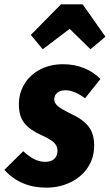

<svg xmlns="http://www.w3.org/2000/svg" viewBox="-54 -847 506 885"><path d="M409 -483 338 -394Q289 -431 247 -431Q224 -431 210 -419.5Q196 -408 196 -389Q196 -372 212.5 -358Q229 -344 276 -321Q328 -297 354 -264Q380 -231 380 -177Q380 -118 350 -74Q320 -30 269.5 -6Q219 18 159 18Q41 18 -34 -64L53 -150Q78 -127 102.5 -114Q127 -101 154 -101Q182 -101 196.5 -115Q211 -129 211 -152Q211 -174 195 -189.5Q179 -205 137 -224Q82 -249 57.5 -280.5Q33 -312 33 -366Q33 -418 59 -460.5Q85 -503 131.5 -527Q178 -551 237 -551Q289 -551 333.5 -533Q378 -515 409 -483ZM143 -620 88 -686 227 -827H327L432 -678L363 -620L267 -714Z"/></svg>

Font: Fira Sans Extra Condensed ExtraBold
Style: Italic
Weight: 800
Width: 3
Italic angle: -8°
Designer: Carrois Corporate & Edenspiekermann AG
Foundry: Carrois Corporate GbR & Edenspiekermann AG
Version: Version 4.203